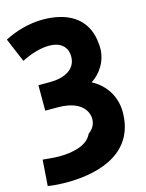

<svg xmlns="http://www.w3.org/2000/svg" viewBox="-147 -812 837 1100"><g transform="rotate(-15 271.5 -261.5)"><path d="M213 -576C160 -576 98 -556 49 -530L-11 -672C52 -705 134 -730 216 -730C360 -730 468 -671 489 -537C492 -517 494 -495 493 -472C488 -408 453 -348 395 -310C477 -267 523 -188 523 -100C523 130 325 207 108 207C88 207 42 206 -2 199L9 45C47 49 85 52 103 52C185 52 274 34 302 -30C330 -50 346 -77 344 -115C333 -198 247 -222 173 -222H96V-373H164C250 -373 320 -407 320 -483C320 -543 279 -576 213 -576Z"/></g></svg>

Font: Repo ExtraBold
Style: Bold
Weight: 700
Designer: Stefan Peev
Foundry: Context Ltd
Version: Version 1.502